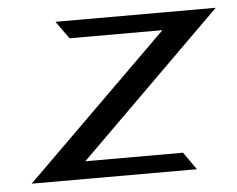

<svg xmlns="http://www.w3.org/2000/svg" viewBox="-40 -498 672 544"><g transform="rotate(-5 296.0 -225.5)"><path d="M29 0H499L464 -50H186L592 -451H136L172 -401H436Z"/></g></svg>

Font: Charger Sport
Style: DfExtObl
Weight: 400
Designer: Jasper
Foundry: Cannot Into Space Fonts
Version: Version 1.1